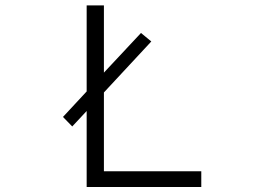

<svg xmlns="http://www.w3.org/2000/svg" viewBox="-20 -708 1040 728"><path d="M308.6 1H743.2V-58.6H374V-357.4L553.7 -550.8L514.6 -583L374 -432.6V-687.5H308.6V-361.3L218.8 -264.6L253.9 -228.5L308.6 -287.1Z"/></svg>

Font: DotumChe
Style: Regular
Weight: 400
Monospace: yes
Version: Version 2.21